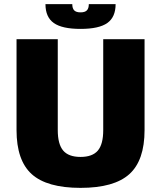

<svg xmlns="http://www.w3.org/2000/svg" viewBox="-20 -890 780 930"><path d="M60.1 -259.8V-700.2H259.8V-259.8Q259.8 -191.9 285.9 -160.9Q312 -129.9 370.1 -129.9Q427.7 -129.9 453.9 -160.6Q480 -191.4 480 -259.8V-700.2H680.2V-259.8Q680.2 -112.8 606.4 -46.4Q532.7 20 370.1 20Q207.5 20 133.8 -46.4Q60.1 -112.8 60.1 -259.8ZM540 -870.1Q540 -807.1 499.8 -778.6Q459.5 -750 370.1 -750Q280.8 -750 240.5 -778.6Q200.2 -807.1 200.2 -870.1H330.1Q330.1 -849.1 339.6 -839.6Q349.1 -830.1 370.1 -830.1Q391.1 -830.1 400.6 -839.6Q410.2 -849.1 410.2 -870.1Z"/></svg>

Font: Fivo Sans Heavy
Style: Regular
Weight: 900
Designer: Alexander Slobzheninov
Foundry: Alexander Slobzheninov
Version: 1.0